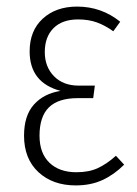

<svg xmlns="http://www.w3.org/2000/svg" viewBox="-20 -552 416 583"><path d="M345 -486 324 -457Q299 -475 274 -484Q249 -493 217 -493Q169 -493 142.5 -466.5Q116 -440 116 -394Q116 -349 144 -320.5Q172 -292 219 -292H268L263 -254H216Q157 -254 128.5 -226Q100 -198 100 -140Q100 -87 130 -58Q160 -29 212 -29Q250 -29 277 -41.5Q304 -54 332 -79L357 -52Q327 -22 291.5 -5.5Q256 11 210 11Q140 11 96.5 -29.5Q53 -70 53 -140Q53 -201 83 -234.5Q113 -268 164 -276Q70 -301 70 -396Q70 -459 110 -495.5Q150 -532 214 -532Q288 -532 345 -486Z"/></svg>

Font: Fira Sans Extra Condensed ExtraLight
Style: Regular
Weight: 275
Width: 1
Designer: Carrois Corporate & Edenspiekermann AG
Foundry: Carrois Corporate GbR & Edenspiekermann AG
Version: Version 4.203